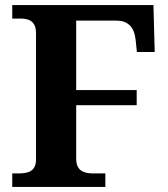

<svg xmlns="http://www.w3.org/2000/svg" viewBox="-20 -734 661 754"><path d="M28.1 0V-53H53.9Q75.3 -53 90.3 -57.8Q105.4 -62.6 113.4 -74.8Q121.4 -87 121.4 -109V-603.4Q121.4 -626.5 113.4 -638.9Q105.4 -651.4 92.1 -656.2Q78.8 -661 62.6 -661H28.1V-714H582.6L587.6 -529.7H517.6L512.6 -577.9Q508 -617.7 488.7 -635.4Q469.4 -653 438.6 -653H279.2V-380.2H516.8V-320.8H279.2V-111.7Q279.2 -90 286.8 -77.1Q294.3 -64.2 309.2 -58.6Q324.2 -53 345 -53H393.7V0Z"/></svg>

Font: Noto Serif Ethiopic
Style: Regular
Weight: 400
Designer: Monotype Design Team
Foundry: Monotype Imaging Inc.
Version: Version 2.102